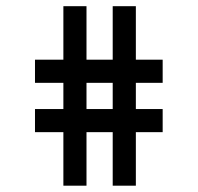

<svg xmlns="http://www.w3.org/2000/svg" viewBox="-20 -670 626 608"><path d="M180.7 -82V-251.5H90.8V-324.7H180.7V-407.7H90.8V-481H180.7V-650.4H253.9V-481H336.9V-650.4H410.2V-481H495.1V-407.7H410.2V-324.7H495.1V-251.5H410.2V-82H336.9V-251.5H253.9V-82ZM253.9 -324.7H336.9V-407.7H253.9Z"/></svg>

Font: Consola Mono
Style: Book
Weight: 400
Monospace: yes
Version: Version 2.001